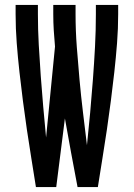

<svg xmlns="http://www.w3.org/2000/svg" viewBox="-20 -755 540 775"><path d="M125 0Q116 -58 106.5 -116Q97 -174 88.5 -232Q80 -290 72.5 -348Q65 -406 58.5 -464.5Q52 -523 47.5 -581.5Q43 -640 43 -698V-735H133V-698Q133 -636 136.5 -573.5Q140 -511 144.5 -448.5Q149 -386 154.5 -324Q160 -262 166 -200L202 -567Q199 -600 197 -632.5Q195 -665 195 -698V-735H285V-698Q285 -632 290 -565.5Q295 -499 301 -433Q307 -367 315 -301Q323 -235 331 -169Q338 -235 344 -301Q350 -367 355 -433.5Q360 -500 363.5 -566Q367 -632 367 -698V-735H457V-698Q457 -640 452.5 -581.5Q448 -523 441.5 -464.5Q435 -406 427.5 -348Q420 -290 411.5 -232Q403 -174 393.5 -116Q384 -58 375 0H293Q280 -69 267 -138.5Q254 -208 242 -277L207 0Z"/></svg>

Font: Iosevka Term Medium
Style: Regular
Weight: 500
Monospace: yes
Designer: Belleve Invis
Foundry: Belleve Invis
Version: Version 26.3.1